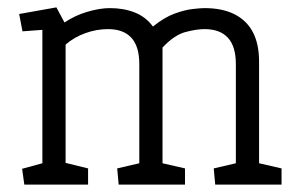

<svg xmlns="http://www.w3.org/2000/svg" viewBox="-20 -501 807 521"><path d="M46 0 40 -43 95 -58V-420L41 -416L32 -463L133 -481L155 -440Q183 -459 217 -469Q251 -479 278 -479Q316 -479 346 -467Q376 -455 395 -429Q426 -454 453.5 -464Q481 -474 502.5 -476.5Q524 -479 535 -479Q583 -479 616 -462.5Q649 -446 666 -414Q683 -382 683 -334V-58L744 -44V0H564L560 -44L620 -58V-327Q620 -375 598.5 -398.5Q577 -422 535 -422Q513 -422 483 -414Q453 -406 421 -372V-58L482 -44V0H302L298 -44L358 -58V-327Q358 -375 336.5 -398.5Q315 -422 273 -422Q242 -422 211.5 -411Q181 -400 158 -380V-59L219 -44V0Z"/></svg>

Font: Kreon Light Light
Style: Regular
Weight: 300
Version: Version 2.002